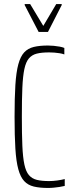

<svg xmlns="http://www.w3.org/2000/svg" viewBox="-20 -921 367 949"><path d="M217 8Q176 8 147 1Q118 -6 99.5 -26Q81 -46 70.5 -84.5Q60 -123 56 -186Q52 -249 52 -344Q52 -438 56 -501Q60 -564 70.5 -603Q81 -642 99.5 -662Q118 -682 147 -689Q176 -696 217 -696Q231 -696 246 -694.5Q261 -693 275 -690.5Q289 -688 298 -684V-652Q287 -656 274 -658Q261 -660 248.5 -661Q236 -662 223 -662Q186 -662 162 -656Q138 -650 123 -632.5Q108 -615 100.5 -580Q93 -545 90.5 -487.5Q88 -430 88 -344Q88 -258 90.5 -200.5Q93 -143 100.5 -108Q108 -73 123 -55.5Q138 -38 162 -32Q186 -26 223 -26Q242 -26 263.5 -29Q285 -32 300 -36V-2Q288 1 274.5 3Q261 5 246.5 6.5Q232 8 217 8ZM171 -763 102 -896V-901H129L194 -793L258 -901H285V-896L217 -763Z"/></svg>

Font: Saira ExtraCondensed Thin
Style: Regular
Weight: 250
Width: 2
Designer: Hector Gatti with collaboration of the Omnibus-Type team
Foundry: Omnibus-Type
Version: Version 1.101